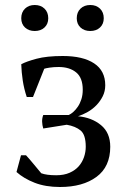

<svg xmlns="http://www.w3.org/2000/svg" viewBox="-20 -736 514 768"><path d="M46 0ZM205 -35Q236 -35 258.5 -45Q281 -55 295 -71Q309 -87 316 -107.5Q323 -128 323 -149Q323 -197 302.5 -214Q282 -231 247 -237L153 -222Q149 -235 148.5 -249Q148 -263 153 -276H255Q264 -280 273.5 -288.5Q283 -297 291.5 -309.5Q300 -322 305.5 -339Q311 -356 311 -377Q311 -425 284.5 -446.5Q258 -468 215 -468Q195 -468 178.5 -465.5Q162 -463 157 -461L112 -348H87Q76 -381 71 -414Q66 -447 65 -479Q85 -490 126 -501Q167 -512 231 -512Q312 -512 356.5 -482.5Q401 -453 401 -395Q401 -371 391 -351Q381 -331 365.5 -315Q350 -299 330.5 -288Q311 -277 292 -271Q347 -266 384 -235.5Q421 -205 421 -149Q421 -69 366 -28.5Q311 12 220 12Q162 12 118.5 -5Q75 -22 46 -48L64 -115H84Q97 -101 113 -81.5Q129 -62 145 -43Q166 -35 205 -35ZM65 -663Q65 -687 80 -701.5Q95 -716 119 -716Q143 -716 158 -701.5Q173 -687 173 -663Q173 -640 158 -626Q143 -612 119 -612Q95 -612 80 -626Q65 -640 65 -663ZM287 -663Q287 -687 302 -701.5Q317 -716 341 -716Q365 -716 380 -701.5Q395 -687 395 -663Q395 -640 380 -626Q365 -612 341 -612Q317 -612 302 -626Q287 -640 287 -663Z"/></svg>

Font: PT Serif
Style: Regular
Weight: 400
Designer: A.Korolkova, O.Umpeleva, V.Yefimov
Foundry: ParaType Ltd
Version: Version 1.000W OFL; ttfautohint (v1.6)